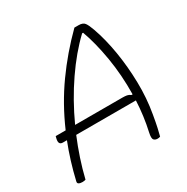

<svg xmlns="http://www.w3.org/2000/svg" viewBox="-164 -852 978 1003"><g transform="rotate(-30 325.0 -350.0)"><path d="M70 7Q66 8 62 9Q58 10 51 10Q37 10 29 5.5Q21 1 24 -10Q50 -121 89 -220H65Q37 -220 46 -256L49 -268H109Q165 -397 242.5 -505.5Q320 -614 417 -710H443Q468 -710 478.5 -696Q489 -682 501 -648Q527 -575 542 -484.5Q557 -394 559 -298Q561 -202 545 -112Q537 -65 531 -38.5Q525 -12 520 7Q513 10 504 10Q489 10 481.5 1Q474 -8 481 -40Q491 -84 497 -129.5Q503 -175 505 -220H145Q122 -165 103 -108Q84 -51 70 7ZM499 -256H506Q508 -371 490 -478Q472 -585 443 -664H437Q361 -592 291 -490Q221 -388 166 -268H450Q467 -268 478 -266Q489 -264 499 -256Z"/></g></svg>

Font: Recursive Sn Csl St Lt
Style: Italic
Weight: 300
Italic angle: -15°
Version: Version 1.079;hotconv 1.0.112;makeotfexe 2.5.65598; ttfautoh